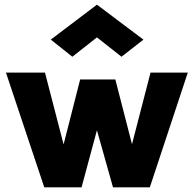

<svg xmlns="http://www.w3.org/2000/svg" viewBox="-20 -804 833 824"><path d="M5.5 -492.5H173L260 -157H246L324 -463H475L554 -156H539L626 -492.5H786L623 0H465L383.5 -289.5H408L330 0H170ZM290.5 -560.5 198 -634 396 -784 595.5 -634 501.5 -560.5 367.5 -666H424.5Z"/></svg>

Font: Karla ExtraBold
Style: Regular
Weight: 800
Designer: Jonathan Pinhorn
Version: Version 2.001